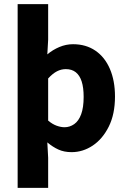

<svg xmlns="http://www.w3.org/2000/svg" viewBox="-20 -721 613 925"><path d="M65 184V-701H212V-530L208 -459Q234 -481 266 -494.5Q298 -508 332 -508Q394 -508 439.5 -477Q485 -446 509.5 -389Q534 -332 534 -256Q534 -171 504 -111Q474 -51 426.5 -19.5Q379 12 325 12Q289 12 261.5 -0.5Q234 -13 208 -35L212 39V184ZM291 -108Q316 -108 337.5 -123Q359 -138 371 -170.5Q383 -203 383 -254Q383 -299 373.5 -328.5Q364 -358 345 -373Q326 -388 297 -388Q275 -388 254.5 -377.5Q234 -367 212 -343V-140Q232 -123 252.5 -115.5Q273 -108 291 -108Z"/></svg>

Font: Source Sans 3
Style: Bold
Weight: 700
Designer: Paul D. Hunt
Foundry: Adobe
Version: Version 3.052;hotconv 1.1.0;makeotfexe 2.6.0